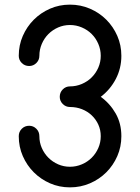

<svg xmlns="http://www.w3.org/2000/svg" viewBox="-20 -794 605 829"><path d="M282 15Q236 15 196 -2.5Q156 -20 126 -50Q96 -80 78.5 -120Q61 -160 61 -206Q61 -225 74 -238Q87 -251 106 -251Q124 -251 137 -238Q150 -225 150 -206Q150 -179 160.5 -155Q171 -131 189 -113Q207 -95 231 -84.5Q255 -74 282 -74Q309 -74 333.5 -84.5Q358 -95 376 -113Q394 -131 404.5 -155Q415 -179 415 -206Q415 -233 404.5 -256Q394 -279 376 -296Q358 -313 334 -322.5Q310 -332 282 -332Q264 -332 251 -345Q238 -358 238 -376Q238 -395 251 -408Q264 -421 282 -421Q309 -421 333.5 -431.5Q358 -442 376 -460Q394 -478 404.5 -502Q415 -526 415 -553Q415 -580 404.5 -604.5Q394 -629 376 -647Q358 -665 333.5 -675.5Q309 -686 282 -686Q255 -686 231 -675.5Q207 -665 189 -647Q171 -629 160.5 -604.5Q150 -580 150 -553Q150 -535 137 -522Q124 -509 106 -509Q87 -509 74 -522Q61 -535 61 -553Q61 -599 78.5 -639Q96 -679 126 -709Q156 -739 196 -756.5Q236 -774 282 -774Q328 -774 368.5 -756.5Q409 -739 439 -709Q469 -679 486.5 -639Q504 -599 504 -553Q504 -499 480 -453Q456 -407 415 -376Q455 -347 479.5 -304Q504 -261 504 -206Q504 -160 486.5 -120Q469 -80 439 -50Q409 -20 368.5 -2.5Q328 15 282 15Z"/></svg>

Font: Hanken
Style: Book
Weight: 400
Designer: Alfredo Marco Pradil
Foundry: Hanken Design Co.
Version: Version 2.06 2014